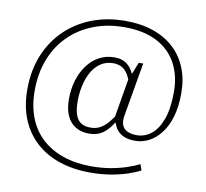

<svg xmlns="http://www.w3.org/2000/svg" viewBox="-88 -773 1103 1026"><g transform="rotate(10 463.0 -260.5)"><path d="M465 121Q522 121 570 112.5Q618 104 656.5 91Q695 78 723 64L734 96Q707 111 666 124.5Q625 138 574.5 146.5Q524 155 465 155Q374 155 299 130Q224 105 170 56Q116 7 87 -63.5Q58 -134 58 -225Q58 -328 92 -411Q126 -494 187.5 -553.5Q249 -613 331.5 -644.5Q414 -676 512 -676Q597 -676 663.5 -653Q730 -630 776.5 -587Q823 -544 847.5 -483Q872 -422 872 -347Q872 -274 856 -219.5Q840 -165 811.5 -128Q783 -91 747.5 -72.5Q712 -54 672 -54Q641 -54 619.5 -61.5Q598 -69 584 -82Q570 -95 561.5 -112Q553 -129 549 -149L542 -145L583 -387L587 -385L620 -468H644L594 -179Q588 -148 595.5 -127Q603 -106 623.5 -95.5Q644 -85 676 -85Q719 -85 754.5 -113Q790 -141 811 -199Q832 -257 832 -347Q832 -435 796 -501.5Q760 -568 689 -605Q618 -642 512 -642Q421 -642 345 -612.5Q269 -583 213.5 -528Q158 -473 128 -396.5Q98 -320 98 -225Q98 -144 123 -79.5Q148 -15 196 29.5Q244 74 312 97.5Q380 121 465 121ZM422 -49Q382 -49 351 -67Q320 -85 303 -121.5Q286 -158 286 -213Q286 -266 300 -313Q314 -360 340.5 -396.5Q367 -433 404.5 -453.5Q442 -474 488 -474Q523 -474 546.5 -460Q570 -446 585.5 -419.5Q601 -393 610 -355L598 -313Q587 -359 572.5 -387.5Q558 -416 537 -429Q516 -442 486 -442Q448 -442 419 -422.5Q390 -403 371.5 -370.5Q353 -338 343.5 -296.5Q334 -255 334 -210Q334 -165 343.5 -137Q353 -109 373 -95.5Q393 -82 426 -82Q457 -82 480.5 -96Q504 -110 523.5 -134Q543 -158 561 -188L576 -170Q553 -130 531.5 -103Q510 -76 484.5 -62.5Q459 -49 422 -49Z"/></g></svg>

Font: Roboto Serif 20pt Thin
Style: Regular
Weight: 250
Version: Version 1.008